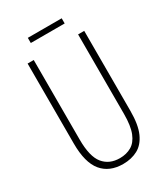

<svg xmlns="http://www.w3.org/2000/svg" viewBox="-205 -927 903 1031"><g transform="rotate(-30 246.5 -411.5)"><path d="M422 -218Q422 -132 399.5 -82Q377 -32 337.5 -11Q298 10 247 10Q162 10 116.5 -45Q71 -100 71 -218V-714H109V-221Q109 -115 145.5 -70.5Q182 -26 247 -26Q288 -26 319 -44Q350 -62 367 -104.5Q384 -147 384 -221V-714H422ZM351 -833V-801H141V-833Z"/></g></svg>

Font: Noto Sans Lao ExtraCondensed ExtraLight
Style: Regular
Weight: 200
Width: 2
Designer: Monotype Design Team
Foundry: Monotype Imaging Inc.
Version: Version 2.003; ttfautohint (v1.8.4.7-5d5b)